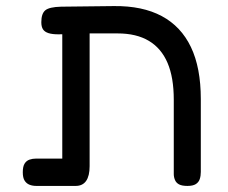

<svg xmlns="http://www.w3.org/2000/svg" viewBox="-20 -602 750 632"><path d="M100 10Q87 10 77 6Q67 2 61 -7.5Q55 -17 55 -35Q55 -54 61 -63.5Q67 -73 77 -76.5Q87 -80 99 -80H185V-518L222 -490Q193 -489 172.5 -489Q152 -489 139.5 -493Q127 -497 121.5 -505.5Q116 -514 116 -529Q116 -557 129 -568Q142 -579 181 -580L355 -582Q449 -583 512.5 -549Q576 -515 608.5 -447Q641 -379 641 -276V-36Q641 -23 637.5 -12.5Q634 -2 624.5 4Q615 10 597 10Q579 10 569.5 5Q560 0 556 -9.5Q552 -19 552 -29V-274Q552 -347 531.5 -395Q511 -443 470 -467.5Q429 -492 367 -492H275V-55Q275 -23 263.5 -6.5Q252 10 229 10Z"/></svg>

Font: Fredoka Light
Style: Regular
Weight: 400
Version: Version 2.001